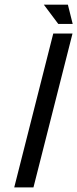

<svg xmlns="http://www.w3.org/2000/svg" viewBox="-20 -812 335 832"><path d="M125 0H41.7L210.8 -666.7H294.2ZM295 -708.3H232.5L170 -791.7H274.2Z"/></svg>

Font: Yulong
Style: Italic
Weight: 400
Italic angle: -14.25°
Designer: GGBotNet
Foundry: f0n7.com
Version: 1.00